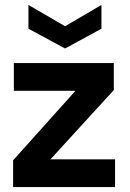

<svg xmlns="http://www.w3.org/2000/svg" viewBox="-20 -756 527 776"><path d="M33 0V-108L285 -389H36V-501H440V-392L184 -112H445V0ZM243 -560 95 -640V-736L243 -650L390 -736V-640Z"/></svg>

Font: DM Sans 18pt
Style: Bold
Weight: 700
Designer: Colophon Foundry, Jonny Pinhorn
Foundry: Colophon Foundry
Version: Version 4.004;gftools[0.9.30]